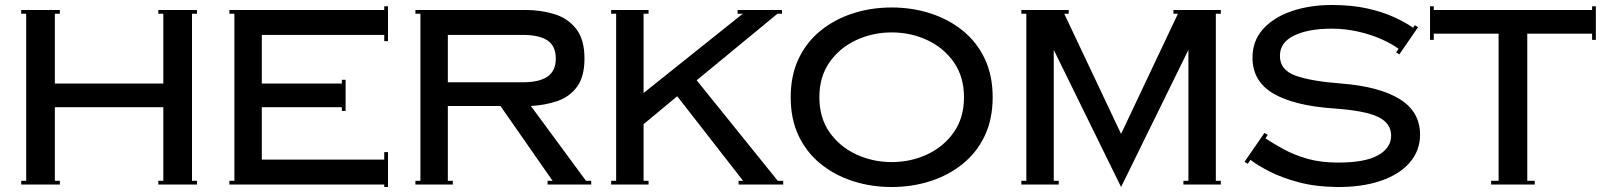

<svg xmlns="http://www.w3.org/2000/svg" viewBox="-20 -740 6430 770"><path d="M65 0V-15H85V-685H65V-700H220V-685H200V-405H635V-685H615V-700H770V-685H750V-15H770V0H615V-15H635V-310H200V-15H220V0Z M900 0V-15H920V-685H900V-700H1521V-715H1536V-575H1521V-600H1030V-405H1351V-420H1366V-295H1351V-310H1030V-100H1521V-130H1536V10H1521V0Z M1646 0V-15H1666V-685H1646V-700H2086Q2149 -700 2203 -683.5Q2257 -667 2290.5 -624.5Q2324 -582 2324 -505Q2324 -433 2294.5 -392.5Q2265 -352 2216 -335Q2167 -318 2109 -315L2330 -15H2351V0H2176V-15H2196L1987 -315H1776V-15H1796V0ZM2076 -600H1776V-410H2076Q2143 -410 2176 -433Q2209 -456 2209 -505Q2209 -555 2176 -577.5Q2143 -600 2076 -600Z M2431 0V-15H2451V-685H2431V-700H2581V-685H2561V-367L2959 -685H2938V-700H3116V-685H3098L2774 -418L3099 -15H3121V0H2942V-15H2960L2696 -354L2561 -242V-15H2581V0Z M3151 -350Q3151 -438 3183 -505Q3215 -572 3271.5 -617.5Q3328 -663 3401 -686.5Q3474 -710 3556 -710Q3638 -710 3711 -686.5Q3784 -663 3840.5 -617.5Q3897 -572 3929 -505Q3961 -438 3961 -350Q3961 -262 3929 -195Q3897 -128 3840.5 -82.5Q3784 -37 3711 -13.5Q3638 10 3556 10Q3474 10 3401 -13.5Q3328 -37 3271.5 -82.5Q3215 -128 3183 -195Q3151 -262 3151 -350ZM3266 -350Q3266 -268 3306.5 -210Q3347 -152 3413.5 -121Q3480 -90 3556 -90Q3633 -90 3699 -121Q3765 -152 3805.5 -210Q3846 -268 3846 -350Q3846 -432 3805.5 -490Q3765 -548 3699 -579Q3633 -610 3556 -610Q3480 -610 3413.5 -579Q3347 -548 3306.5 -490Q3266 -432 3266 -350Z M4076 0V-15H4096V-685H4076V-700H4266V-685H4248L4476 -203L4704 -685H4686V-700H4876V-685H4856V-15H4876V0H4726V-15H4746V-540L4476 10L4206 -540V-15H4226V0Z M5051 -207 5064 -199 5055 -185Q5087 -164 5128 -141.5Q5169 -119 5222.5 -103.5Q5276 -88 5346 -88Q5455 -88 5507 -117.5Q5559 -147 5559 -196Q5559 -245 5508 -270.5Q5457 -296 5330 -305Q5170 -316 5086.5 -365Q5003 -414 5003 -509Q5003 -576 5045 -623Q5087 -670 5159.5 -695Q5232 -720 5321 -720Q5400 -720 5461.5 -706.5Q5523 -693 5569 -672Q5615 -651 5647 -629L5654 -639L5667 -631L5592 -522L5579 -530L5589 -544Q5564 -563 5522 -582Q5480 -601 5428 -613Q5376 -625 5321 -625Q5227 -625 5170 -597.5Q5113 -570 5113 -516Q5113 -459 5176 -436.5Q5239 -414 5359 -405Q5512 -393 5593.5 -342.5Q5675 -292 5675 -200Q5675 -136 5633.5 -88Q5592 -40 5516.5 -14.5Q5441 11 5341 10Q5256 9 5188.5 -9Q5121 -27 5072 -52Q5023 -77 4995 -99L4984 -83L4971 -91Z M5960 0V-15H5990V-605H5730V-580H5715V-715H5730V-700H6365V-715H6380V-580H6365V-605H6105V-15H6135V0Z"/></svg>

Font: Copperplate CC
Style: Regular
Weight: 400
Designer: indestructible type*
Foundry: Cowboy Collective
Version: Version 1.000